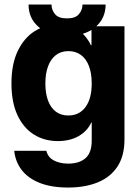

<svg xmlns="http://www.w3.org/2000/svg" viewBox="-20 -634 621 865"><path d="M286.7 210.9Q211.9 210.9 159.6 190.3Q107.2 169.7 78.3 132.5Q49.3 95.2 44.1 45.3H188.9Q195.7 74.5 222.6 88.8Q249.5 103.1 287.9 103.1Q337.4 103.1 365.3 78.5Q393.2 53.9 393.2 0V-82H391.2Q373.6 -43.5 334.4 -20.9Q295.1 1.6 240.6 1.6Q179.7 1.6 132.6 -28.1Q85.4 -57.8 58.5 -115.6Q31.6 -173.3 31.6 -258.2Q31.6 -345.6 60.2 -404.7Q88.7 -463.8 136.3 -493.6Q184 -523.4 240.8 -523.4Q283.6 -523.4 313.2 -509Q342.9 -494.6 361.4 -473.1Q379.9 -451.7 389.5 -430.3H392.2V-515.6H540.8V-5.9Q540.8 68.3 509.2 116.3Q477.5 164.3 420.4 187.6Q363.2 210.9 286.7 210.9ZM287.7 -113.7Q337.3 -113.7 365.2 -151.7Q393.2 -189.6 393.2 -257.8Q393.2 -304.2 380.6 -336.7Q368.1 -369.2 344.5 -386.5Q321 -403.7 288.5 -403.7Q254.8 -403.7 231.6 -385.7Q208.4 -367.7 196.4 -335Q184.4 -302.2 184.4 -257.8Q184.4 -213.4 196.3 -181.1Q208.3 -148.8 231.3 -131.2Q254.3 -113.7 287.7 -113.7ZM351.8 -613.7H455.9Q455.7 -550.3 408.8 -511.2Q361.9 -472.2 281.8 -472.5Q202.2 -472.2 155.5 -511.2Q108.7 -550.3 108.6 -613.7H212.1Q211.9 -589.6 227.9 -570.3Q243.8 -551 281.8 -551.2Q319.3 -551 335.4 -570.1Q351.6 -589.3 351.8 -613.7Z"/></svg>

Font: Inter Display V
Style: Regular
Weight: 400
Designer: Rasmus Andersson
Foundry: rsms
Version: Version 3.015;git-src